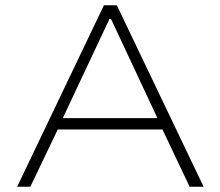

<svg xmlns="http://www.w3.org/2000/svg" viewBox="-20 -708 836 728"><path d="M45 0 374 -688H423L752 0H699L596 -217H199L95 0ZM218 -260H577L401 -636H395Z"/></svg>

Font: Saira Expanded ExtraLight
Style: Regular
Weight: 250
Width: 7
Designer: Hector Gatti with collaboration of the Omnibus-Type team
Foundry: Omnibus-Type
Version: Version 1.101